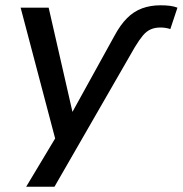

<svg xmlns="http://www.w3.org/2000/svg" viewBox="-20 -526 691 726"><path d="M413 -391Q435 -432 460.5 -457.5Q486 -483 517.5 -494.5Q549 -506 587 -506Q607 -506 622.5 -504Q638 -502 651 -497L624 -416Q616 -419 606 -420.5Q596 -422 587 -422Q566 -422 550 -415Q534 -408 520.5 -392Q507 -376 490 -348L186 180H79L202 -25L196 26L58 -497H164L254 -103Z"/></svg>

Font: Nunito Sans 7pt Medium
Style: Italic
Weight: 500
Italic angle: -9°
Designer: Vernon Adams
Foundry: Vernon Adams
Version: Version 3.101;gftools[0.9.27]